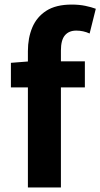

<svg xmlns="http://www.w3.org/2000/svg" viewBox="-20 -832 445 852"><path d="M103.8 0V-605.1Q103.8 -663.3 123.3 -710.1Q142.9 -756.8 185.6 -784.3Q228.3 -811.7 298.3 -811.7Q331.7 -811.7 358.9 -806Q386.1 -800.3 405.1 -793.1L377.7 -683.3Q349.6 -696.2 318.4 -696.2Q285.8 -696.2 268.1 -675.3Q250.3 -654.4 250.3 -607.9V0ZM28.4 -444.1V-553.2L112.3 -559.8H356.6V-444.1Z"/></svg>

Font: Noto Sans SC Thin
Style: Regular
Weight: 100
Designer: Ryoko NISHIZUKA 西塚涼子 (kana, bopomofo & ideographs); Paul D. Hunt (Latin, Greek & Cyrillic); Sandoll Communications 산돌커뮤니
Foundry: Adobe
Version: Version 2.004-H2;hotconv 1.0.118;makeotfexe 2.5.65603